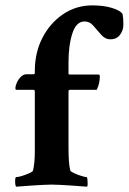

<svg xmlns="http://www.w3.org/2000/svg" viewBox="-20 -700 485 724"><path d="M41 3.9Q37.1 0 37.1 -16.6Q37.1 -32.2 41 -32.2Q48.8 -32.2 63 -36.6Q77.1 -41 90.3 -46.9Q103.5 -52.7 104.5 -56.6Q111.3 -84 111.3 -130.9V-354.5Q111.3 -361.3 106.4 -361.3H41Q38.1 -361.3 38.1 -367.2Q38.1 -376 43.5 -388.2Q48.8 -400.4 58.6 -410.2Q68.4 -419.9 79.1 -419.9H106.4Q111.3 -419.9 111.3 -425.8V-432.6Q111.3 -501 139.6 -556.6Q168 -612.3 217.3 -646Q266.6 -679.7 328.1 -679.7Q371.1 -679.7 402.8 -669.9Q434.6 -660.2 442.4 -646.5Q445.3 -627.9 445.3 -607.4Q445.3 -585.9 432.6 -568.8Q419.9 -551.8 396.5 -551.8Q376 -551.8 361.3 -569.3Q344.7 -587.9 331.5 -603.5Q318.4 -619.1 298.8 -619.1Q267.6 -619.1 252.9 -574.2Q238.3 -529.3 238.3 -463.9V-423.8Q238.3 -418.9 243.2 -418.9H351.6Q356.4 -418.9 356.4 -412.1Q356.4 -384.8 344.7 -361.3H244.1Q238.3 -361.3 238.3 -355.5V-145.5Q238.3 -81.1 245.1 -56.6Q247.1 -52.7 259.8 -46.9Q272.5 -41 286.6 -36.6Q300.8 -32.2 306.6 -32.2Q308.6 -32.2 309.6 -24.4Q310.5 -16.6 310.5 -7.8Q310.5 1 308.6 3.9Q302.7 3.9 286.1 2.4Q269.5 1 247.6 -0.5Q225.6 -2 206.1 -2.9Q186.5 -3.9 174.8 -3.9Q163.1 -3.9 143.1 -2.9Q123 -2 101.6 -0.5Q80.1 1 63.5 2.4Q46.9 3.9 41 3.9Z"/></svg>

Font: Crimson Text Bold
Style: Bold
Weight: 700
Designer: Sebastian Kosch
Foundry: Sebastian Kosch
Version: Version 1.10 July 1, 2025